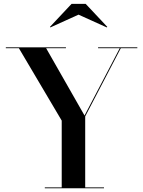

<svg xmlns="http://www.w3.org/2000/svg" viewBox="-20 -1002 762 1022"><path d="M398 -924 548.5 -856 551 -859 436 -981.5H361L246 -859L248 -856ZM218.5 -4.5V0H533.5V-4.5H433.5V-382.5L623 -745.5H711V-750H502V-745.5H617.5L430 -387L225.5 -745.5H331V-750H11V-745.5H80.5L308.5 -360V-4.5Z"/></svg>

Font: Bodoni* 36pt Medium
Style: Regular
Weight: 500
Version: Version 2.3